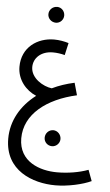

<svg xmlns="http://www.w3.org/2000/svg" viewBox="-68 -742 672 1172"><g transform="rotate(5 268.0 -156.0)"><path d="M234 -602C260 -602 281 -624 281 -650C281 -677 260 -699 234 -699C206 -699 184 -677 184 -650C184 -624 206 -602 234 -602ZM317 387C394 387 485 366 536 342L511 275C455 296 386 307 320 307C216 307 85 263 85 119C85 -29 218 -131 401 -172L380 -247C330 -236 285 -221 244 -201C191 -207 114 -252 114 -320C114 -376 160 -420 232 -420C257 -420 284 -416 305 -410L322 -485C296 -493 264 -499 233 -499C131 -499 36 -435 36 -315C36 -236 89 -174 153 -147C61 -77 6 19 6 128C6 323 177 387 317 387ZM276 151C302 151 324 129 324 103C324 76 302 53 276 53C248 53 227 76 227 103C227 129 248 151 276 151Z"/></g></svg>

Font: Noto Sans Arabic SemCond
Style: Regular
Weight: 400
Width: 4
Designer: Monotype Design Team, Nadine Chahine, Nizar Qandah and Khaled Hosny
Foundry: Monotype Imaging Inc.
Version: Version 2.012